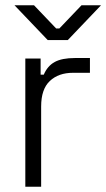

<svg xmlns="http://www.w3.org/2000/svg" viewBox="-20 -708 403 728"><path d="M76 0V-486H134V-425H146Q160 -458 187.5 -473Q215 -488 264 -488H321V-432H257Q202 -432 169 -401Q136 -370 136 -304V0ZM161 -556 35 -688H109L193 -600H205L289 -688H363L237 -556Z"/></svg>

Font: Space Grotesk Frontify Light
Style: Regular
Weight: 300
Designer: Florian Karsten
Version: Version 2.000